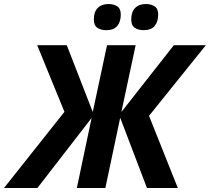

<svg xmlns="http://www.w3.org/2000/svg" viewBox="-81 -940 1049 960"><path d="M-61 0 241.2 -380.9 105 -713.9H252.9L382.8 -379.9L454.1 -713.9H597.2L525.9 -379.9L788.1 -713.9H948.2L664.1 -360.8L808.1 0H653.8L520 -351.1L445.8 0H303.2L377 -350.1L106 0ZM637.2 -789.1Q610.4 -789.1 592.8 -801Q575.2 -813 575.2 -842.8Q575.2 -880.4 594.5 -900.1Q613.8 -919.9 648.9 -919.9Q673.8 -919.9 691.9 -908.4Q710 -897 710 -867.2Q710 -831.5 692.4 -810.3Q674.8 -789.1 637.2 -789.1ZM450.2 -789.1Q423.3 -789.1 405.8 -801Q388.2 -813 388.2 -842.8Q388.2 -880.4 407.5 -900.1Q426.8 -919.9 461.9 -919.9Q486.8 -919.9 504.9 -908.4Q522.9 -897 522.9 -867.2Q522.9 -831.5 505.4 -810.3Q487.8 -789.1 450.2 -789.1Z"/></svg>

Font: Open Sans
Style: Bold Italic
Weight: 700
Italic angle: -12°
Designer: Monotype Design Team
Foundry: Monotype Imaging Inc.
Version: Version 3.003; ttfautohint (v1.8.4)